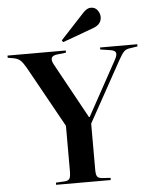

<svg xmlns="http://www.w3.org/2000/svg" viewBox="-75 -1003 839 1054"><g transform="rotate(-5 344.5 -476.0)"><path d="M191 0V-12L242 -15Q261 -17 267 -28Q273 -39 273 -68V-318L87 -653Q71 -681 58 -694Q45 -707 22 -712L-13 -718V-730H308V-718L257 -712Q210 -706 236 -659L403 -355H407L573 -657Q586 -681 582 -693.5Q578 -706 555 -710L497 -719V-730H702V-718L658 -711Q640 -709 628.5 -698.5Q617 -688 599 -656L412 -318V-64Q412 -37 418.5 -27Q425 -17 445 -15L492 -12V0ZM298 -777 291 -787 421 -927Q434 -941 444.5 -946.5Q455 -952 465 -952Q489 -952 502 -934Q515 -916 515 -896Q515 -878 504.5 -863.5Q494 -849 468 -839Z"/></g></svg>

Font: Literata 72pt SemiBold
Style: Regular
Weight: 600
Designer: Latin by Veronika Burian and Jose Scaglione. Greek by Irene Vlachou. Cyrillic by Vera Evstafieva.
Foundry: TypeTogether
Version: Version 3.002